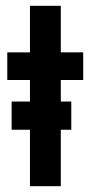

<svg xmlns="http://www.w3.org/2000/svg" viewBox="-20 -640 306 660"><path d="M20 -194H225V-291H20ZM5 -460V-365H266V-460ZM83 -620V0H189V-620Z"/></svg>

Font: Jost Medium
Style: Regular
Weight: 500
Version: Version 3.710